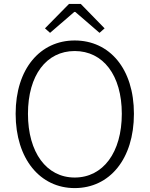

<svg xmlns="http://www.w3.org/2000/svg" viewBox="-20 -949 766 982"><path d="M362 13C540 13 665 -135 665 -367C665 -598 540 -742 362 -742C186 -742 60 -598 60 -367C60 -135 186 13 362 13ZM362 -41C218 -41 123 -169 123 -367C123 -565 218 -688 362 -688C507 -688 603 -565 603 -367C603 -169 507 -41 362 -41ZM210 -804 236 -781 360 -888H365L489 -781L515 -804L393 -929H333Z"/></svg>

Font: Source Han Sans SC Light
Style: Regular
Weight: 300
Designer: Ryoko NISHIZUKA (kana & ideographs); Paul D. Hunt (Latin, Greek & Cyrillic); Wenlong ZHANG (bopomofo); Sandoll Communica
Foundry: Adobe Systems Incorporated
Version: Version 1.004;PS 1.004;hotconv 1.0.82;makeotf.lib2.5.63406